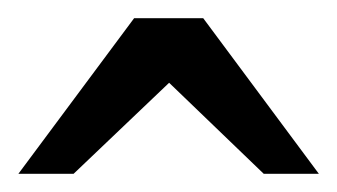

<svg xmlns="http://www.w3.org/2000/svg" viewBox="-20 -740 367 209"><path d="M267.1 -550.8 164.1 -649.9 60.1 -550.8H0L126 -720.2H201.2L327.1 -550.8Z"/></svg>

Font: BabelStone Ogham
Style: Regular
Weight: 400
Designer: Andrew West
Foundry: BabelStone
Version: Version 2.02 March 14, 2022